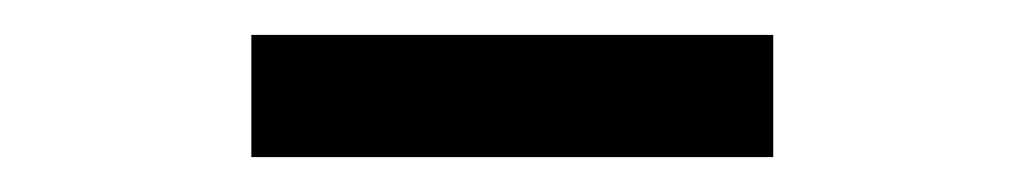

<svg xmlns="http://www.w3.org/2000/svg" viewBox="-20 -656 590 110"><path d="M124 -566V-636H423V-566Z"/></svg>

Font: Inconsolata SemiExpanded SemiBold
Style: Regular
Weight: 600
Width: 6
Monospace: yes
Designer: Raph Levien, Cyreal, Brenton Simpson
Foundry: Raph Levien, Cyreal, Google
Version: Version 3.001; ttfautohint (v1.8.2.53-6de2)